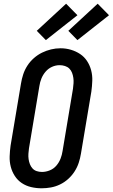

<svg xmlns="http://www.w3.org/2000/svg" viewBox="-20 -1006 607 1034"><path d="M204 8Q175 8 147.5 1.5Q120 -5 97.5 -20Q75 -35 60 -58Q45 -81 38 -108Q31 -135 32 -164Q33 -193 37 -222L93 -556Q97 -581 105 -605.5Q113 -630 127.5 -652.5Q142 -675 162.5 -693Q183 -711 206.5 -722.5Q230 -734 255 -740Q280 -746 306 -746Q335 -746 362 -738Q389 -730 411.5 -715Q434 -700 449 -677Q464 -654 471 -627Q478 -600 477 -571Q476 -542 472 -513L416 -179Q412 -154 404 -129.5Q396 -105 381.5 -82.5Q367 -60 347 -42Q327 -24 303 -12.5Q279 -1 254 3.5Q229 8 204 8ZM206 -80Q227 -80 248 -88.5Q269 -97 283.5 -114Q298 -131 306 -151.5Q314 -172 317 -193L373 -528Q375 -543 376 -557.5Q377 -572 375 -586.5Q373 -601 368 -614Q363 -627 353.5 -636.5Q344 -646 330 -650.5Q316 -655 301 -655Q280 -655 260 -646Q240 -637 225.5 -620Q211 -603 203 -583Q195 -563 192 -542L136 -207Q134 -193 133 -178Q132 -163 134 -149Q136 -135 141 -122Q146 -109 155 -99Q164 -89 177.5 -84.5Q191 -80 206 -80ZM397 -790 348 -840 506 -986 567 -924ZM227 -790 178 -840 336 -986 397 -924Z"/></svg>

Font: Iosevka Slab Semibold Oblique
Style: Regular
Weight: 600
Italic angle: -9°
Monospace: yes
Designer: Belleve Invis
Foundry: Belleve Invis
Version: Version 11.1.1; ttfautohint (v1.8.3)